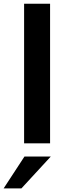

<svg xmlns="http://www.w3.org/2000/svg" viewBox="-62 -787 364 1054"><path d="M70.3 0V-766.6H212.9V0ZM-42 247.1 72.3 72.3H216.8L55.7 247.1Z"/></svg>

Font: Min Sans Bold
Style: Regular
Weight: 700
Designer: Jinseong-Kim, NotoSansCJK, Nunito
Foundry: Jinseong-Kim
Version: Version 1.400;Glyphs 3.1.2 (3151)